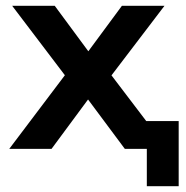

<svg xmlns="http://www.w3.org/2000/svg" viewBox="-20 -514 642 663"><path d="M487 129V0H448V-96H597V129ZM12 0 228 -286 230 -220 22 -494H169L299 -318H271L401 -494H548L340 -221L342 -284L558 0H411L271 -188H297L158 0Z"/></svg>

Font: Nunito Sans 10pt
Style: Bold
Weight: 700
Designer: Vernon Adams
Foundry: Vernon Adams
Version: Version 3.101;gftools[0.9.27]